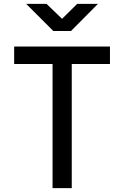

<svg xmlns="http://www.w3.org/2000/svg" viewBox="-20 -970 640 990"><path d="M251 0V-640H53V-730H547V-640H350V0ZM255 -810 115 -950H220L300 -873L378 -950H485L346 -810Z"/></svg>

Font: JetBrainsMono NFM Medium
Style: Regular
Weight: 500
Monospace: yes
Designer: Philipp Nurullin, Konstantin Bulenkov
Foundry: JetBrains
Version: Version 2.304; ttfautohint (v1.8.4.7-5d5b);Nerd Fonts 3.3.0